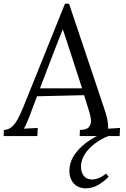

<svg xmlns="http://www.w3.org/2000/svg" viewBox="-34 -739 685 1043"><path d="M341 -719 532 -150Q540 -129 547.5 -96Q555 -63 553 -40L618 -44L616 0H399L400 -33Q438 -34 450 -50Q462 -66 460 -88Q458 -110 452 -128L423 -222L167 -216L127 -109Q118 -85 111.5 -71Q105 -57 96 -40L171 -44L169 0H-14L-13 -33Q12 -34 30 -49.5Q48 -65 63 -93Q78 -121 93 -158L319 -719ZM307 -580Q296 -552 285 -524Q274 -496 263 -468L183 -259H412L347 -459Q337 -489 327.5 -519Q318 -549 307 -580ZM433 284Q389 284 365 255.5Q341 227 343 182Q346 133 377.5 92Q409 51 457 20.5Q505 -10 557 -26L555 0Q516 15 482 40.5Q448 66 427 98Q406 130 406 166Q406 197 421.5 216.5Q437 236 466 236Q484 236 503.5 228Q523 220 542 204L556 221Q535 244 502 264Q469 284 433 284Z"/></svg>

Font: Lora
Style: Italic
Weight: 400
Italic angle: -3°
Designer: Olga Karpushina, Alexei Vanyashin (Cyrillic)
Foundry: Cyreal
Version: Version 3.008